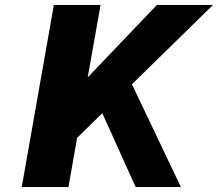

<svg xmlns="http://www.w3.org/2000/svg" viewBox="-20 -757 882 777"><path d="M68 0 198 -737H387L335 -444L615 -737H842L514 -416L712 0H529L394 -299L292 -199L257 0Z"/></svg>

Font: Tomorrow
Style: Bold Italic
Weight: 700
Italic angle: -10°
Designer: Tony de Marco, Monica Rizzolli
Foundry: Just in Type
Version: Version 2.002